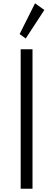

<svg xmlns="http://www.w3.org/2000/svg" viewBox="-20 -1164 328 1184"><path d="M253.5 -1102.5 196 -1143.5 101 -954 138.5 -926.5ZM180.5 0V-860H107.5V0Z"/></svg>

Font: Spartan
Style: Regular
Weight: 400
Designer: Matt Bailey, Mirko Velimirovic
Foundry: Matt Bailey
Version: Version 1.003